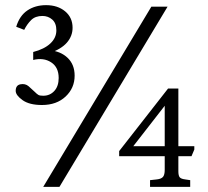

<svg xmlns="http://www.w3.org/2000/svg" viewBox="-20 -726 808 746"><path d="M143 -318Q94 -318 67.5 -337Q41 -356 41 -373Q41 -395 59.5 -398.5Q78 -402 91 -391L114 -370Q124 -360 129.5 -357Q135 -354 148 -354Q174 -354 191 -372.5Q208 -391 208 -423Q208 -465 178.5 -484Q149 -503 109 -493V-524Q152 -535 175.5 -557Q199 -579 199 -608Q199 -636 183 -650Q167 -664 145 -664Q117 -664 101 -648Q85 -632 74 -610L43 -622Q56 -665 86.5 -685.5Q117 -706 159 -706Q204 -706 233 -682Q262 -658 262 -618Q262 -586 240 -560.5Q218 -535 171 -519L172 -531Q216 -527 243 -501Q270 -475 270 -432Q270 -384 235 -351Q200 -318 143 -318ZM148 0 568 -700H631L211 0ZM563 0V-26L590 -29Q607 -31 613.5 -39Q620 -47 620 -66V-119H443V-139L633 -382H673V-158H735V-145L724 -119H673V-61Q673 -44 678 -37.5Q683 -31 699 -29L719 -26V0ZM620 -141V-331L627 -324L487 -144L467 -158H631Z"/></svg>

Font: Hedvig Letters Serif
Style: Regular
Weight: 400
Designer: Alexander Örn & Tor Weibull
Foundry: Kanon Foundry
Version: Version 1.000